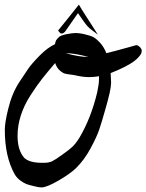

<svg xmlns="http://www.w3.org/2000/svg" viewBox="-20 -820 639 838"><path d="M263.7 -681.6Q262.7 -680.7 259.3 -677.7Q255.9 -674.8 253.4 -674.3Q251 -673.8 248 -673.8Q244.1 -673.8 242.2 -676.3Q240.2 -678.7 237.8 -681.6Q235.4 -684.6 233.4 -686.5Q251 -708 278.8 -742.7Q306.6 -777.3 324.2 -799.8Q335.9 -779.3 365.2 -734.4Q394.5 -689.5 407.2 -668.9Q402.3 -672.9 386.2 -684.6Q370.1 -696.3 361.3 -706.1Q353.5 -713.9 320.3 -762.7ZM574.2 -623Q582 -623 590.3 -614.7Q598.6 -606.4 598.6 -598.6Q598.6 -593.8 596.7 -587.9Q594.7 -582 586.4 -572.3Q578.1 -562.5 564.5 -552.2Q550.8 -542 524.4 -528.3Q498 -514.6 462.9 -501Q462.9 -494.1 463.9 -481.4Q464.8 -468.8 464.8 -462.9V-457Q464.8 -428.7 439.5 -341.8Q423.8 -286.1 413.1 -254.4Q402.3 -222.7 375.5 -172.9Q348.6 -123 313.5 -87.9Q288.1 -62.5 235.8 -32.2Q183.6 -2 161.1 -2Q148.4 -2 127 -7.8Q106.4 -12.7 95.7 -16.6Q85 -20.5 69.3 -31.7Q53.7 -43 43.9 -59.6Q1 -136.7 1 -252.9Q1 -285.2 15.6 -343.8Q32.2 -413.1 64.5 -461.9Q86.9 -496.1 102.5 -519Q118.2 -542 152.8 -577.1Q187.5 -612.3 219.7 -627Q222.7 -640.6 225.1 -644.5Q227.5 -648.4 237.3 -658.2Q245.1 -666 271 -670.9Q296.9 -675.8 308.6 -675.8Q329.1 -675.8 351.6 -669.9Q372.1 -665 384.3 -659.7Q396.5 -654.3 414.6 -635.7Q432.6 -617.2 444.3 -587.9Q454.1 -589.8 486.3 -598.6Q518.6 -607.4 546.9 -615.2ZM366.2 -571.3Q306.6 -587.9 266.6 -587.9Q325.2 -571.3 366.2 -571.3ZM220.7 -544.9Q186.5 -504.9 164.1 -476.6Q141.6 -448.2 113.3 -404.3Q85 -360.4 70.8 -315.9Q56.6 -271.5 56.6 -227.5Q56.6 -163.1 86.9 -129.9Q110.4 -109.4 163.1 -109.4H171.9Q193.4 -109.4 207.5 -116.2Q221.7 -123 250 -143.6Q282.2 -166 296.9 -180.2Q311.5 -194.3 327.1 -219.7Q377 -303.7 404.3 -417Q412.1 -453.1 412.1 -474.6V-487.3Q389.6 -483.4 369.1 -483.4Q343.8 -483.4 313.5 -490.2Q306.6 -492.2 291 -494.1Q274.4 -496.1 264.2 -498.5Q253.9 -501 240.7 -512.7Q227.5 -524.4 220.7 -544.9Z"/></svg>

Font: Shelly2023
Style: Regular
Weight: 400
Version: Version 0.2